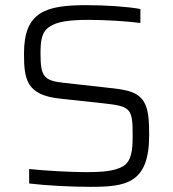

<svg xmlns="http://www.w3.org/2000/svg" viewBox="-20 -716 671 744"><path d="M330 8C467 8 558 -4 558 -192C558 -240 556 -275 547 -301C527 -360 476 -368 398 -376L228 -395C148 -403 137 -422 137 -509C137 -558 141 -593 173 -613C201 -632 247 -639 325 -639C387 -639 470 -634 524 -627V-681C478 -690 391 -696 315 -696C156 -696 73 -670 73 -509C73 -409 82 -348 211 -334L386 -315C490 -304 494 -292 494 -187C494 -136 490 -91 456 -71C422 -53 381 -49 312 -49C256 -49 161 -54 93 -61V-5C158 3 256 8 330 8Z"/></svg>

Font: Saira UNSAM Light SC
Style: Regular
Weight: 300
Designer: Hector Gatti with collaboration of the Omnibus-Type team
Foundry: Omnibus-Type
Version: Version 1.072;PS 001.072;hotconv 1.0.88;makeotf.lib2.5.64775